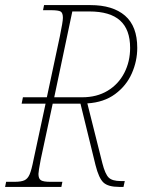

<svg xmlns="http://www.w3.org/2000/svg" viewBox="-34 -734 604 754"><path d="M-10 -20H23Q49 -20 62 -26Q75 -32 82.5 -49.5Q90 -67 98 -108L145 -327H51L56 -352H150L201 -591Q213 -649 213 -664Q213 -683 204.5 -688.5Q196 -694 164 -694H135L139 -714H321Q409 -714 457 -672.5Q505 -631 505 -546Q505 -494 483.5 -445.5Q462 -397 418 -364.5Q374 -332 309 -328L368 -93Q379 -50 393 -36.5Q407 -23 440 -23H456L451 0H434Q391 0 372.5 -17Q354 -34 341 -86L282 -327H173L126 -108Q117 -61 117 -51Q117 -32 127 -26Q137 -20 163 -20H211L207 0H-14ZM289 -352Q346 -352 388.5 -377.5Q431 -403 454 -447.5Q477 -492 477 -546Q477 -618 437.5 -653.5Q398 -689 317 -689H250L179 -352Z"/></svg>

Font: Noto Serif NarrowThin
Style: Italic
Weight: 250
Width: 4
Italic angle: -12°
Designer: Monotype Design Team
Foundry: Monotype Imaging Inc.
Version: Version 1.001